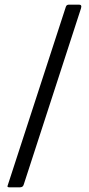

<svg xmlns="http://www.w3.org/2000/svg" viewBox="-20 -762 382 825"><path d="M21 43Q9 43 13 35L263 -733Q266 -742 276 -742H320Q333 -742 328 -726L82 31Q80 38 75.5 40.5Q71 43 64 43H21Z"/></svg>

Font: Libre Franklin Thin
Style: Regular
Weight: 400
Version: Version 3.000